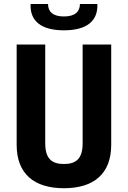

<svg xmlns="http://www.w3.org/2000/svg" viewBox="-20 -960 660 991"><path d="M310 -113.5C246.5 -113.5 213.5 -142 213.5 -220V-730H66V-212.5C66 -61.5 157.5 11.5 310 11.5C462.5 11.5 554 -61.5 554 -212.5V-730H406.5V-220C406.5 -142 373.5 -113.5 310 -113.5ZM228 -939.5H138C133.5 -852 192 -803.5 310 -803.5C428 -803.5 486.5 -852 482.5 -939.5H392.5C392.5 -900.5 368 -875 310 -875C252 -875 228 -900.5 228 -939.5Z"/></svg>

Font: Monaspace Neon
Style: Bold
Weight: 700
Designer: Riley Cran & the Lettermatic Team
Foundry: Lettermatic
Version: Version 1.200 (Monaspace Neon)